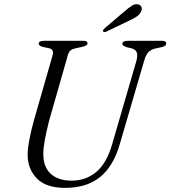

<svg xmlns="http://www.w3.org/2000/svg" viewBox="-20 -898 826 931"><path d="M524.5 -201 641.5 -603Q648 -629 643.2 -643.2Q638.5 -657.5 618.5 -663.5L596.5 -668.5Q573 -676 573.5 -685.5Q573.5 -700 598 -700H766.5Q786 -700 786 -687.5Q786 -680.5 781.2 -676.5Q776.5 -672.5 762 -669L732 -662.5Q712 -657.5 699.2 -644.5Q686.5 -631.5 678.5 -601.5L560.5 -198Q530 -92 465.2 -39.5Q400.5 13 295.5 13Q203 13 158.2 -33.2Q113.5 -79.5 114 -149Q114 -177.5 123 -223.5Q132 -269.5 143.5 -311L235 -630Q239 -642.5 235 -652Q231 -661.5 218 -664L187.5 -670.5Q167.5 -676 167.5 -687Q168 -700 193 -700H385.5Q404.5 -700 404.5 -688.5Q404.5 -676.5 379 -671L343 -663Q329.5 -660 321.5 -653Q313.5 -646 309 -630.5L217.5 -310.5Q204 -256.5 197 -217.8Q190 -179 190 -151.5Q190 -87.5 226.5 -54.8Q263 -22 327 -22Q397 -22 447.5 -64.8Q498 -107.5 524.5 -201ZM581.5 -841Q603 -860 619.2 -870.2Q635.5 -880.5 651 -876.5Q663.5 -873 666.5 -862Q669.5 -851 663 -840Q656 -826 641.5 -816.8Q627 -807.5 607.5 -798.5L495.5 -744.5Q483.5 -739.5 480 -746Q478 -749.5 480.8 -753.5Q483.5 -757.5 487.5 -761Z"/></svg>

Font: Fraunces 9pt Light
Style: Italic
Weight: 300
Italic angle: -16°
Version: Version 1.000;[0bf87f6ff]